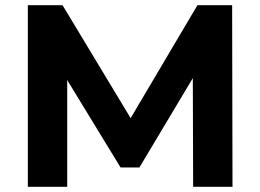

<svg xmlns="http://www.w3.org/2000/svg" viewBox="-20 -720 1003 740"><path d="M87.3 0V-700H221L519.1 -205.6H448.5L741 -700H874.7L876.1 0H724.4L723 -466.5H751.6L517.3 -74.5H444.7L205.4 -466.5H239V0Z"/></svg>

Font: Montserrat Thin
Style: Regular
Weight: 100
Designer: Julieta Ulanovsky
Foundry: Julieta Ulanovsky
Version: Version 9.000